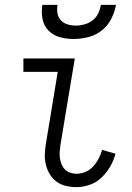

<svg xmlns="http://www.w3.org/2000/svg" viewBox="-20 -760 540 788"><path d="M295 8Q272 8 250.5 3Q229 -2 212 -14.5Q195 -27 184 -45.5Q173 -64 168 -85Q163 -106 164 -128.5Q165 -151 169 -174L217 -465H76V-520H287L228 -165Q226 -151 225 -137.5Q224 -124 226 -110.5Q228 -97 233 -85Q238 -73 247 -64Q256 -55 268.5 -51Q281 -47 295 -47Q313 -47 331.5 -55Q350 -63 363 -77.5Q376 -92 385 -109.5Q394 -127 399 -145L454 -129Q447 -102 432.5 -77Q418 -52 397.5 -32Q377 -12 349.5 -2Q322 8 295 8ZM282 -600Q253 -600 225.5 -607.5Q198 -615 179 -634.5Q160 -654 154.5 -682.5Q149 -711 154 -740H216Q213 -722 216 -705Q219 -688 230 -676.5Q241 -665 257 -660Q273 -655 291 -655Q309 -655 327 -660Q345 -665 360 -676.5Q375 -688 383 -705Q391 -722 394 -740H456Q451 -711 436.5 -682.5Q422 -654 397 -634.5Q372 -615 341.5 -607.5Q311 -600 282 -600Z"/></svg>

Font: Iosevka Curly Light
Style: Italic
Weight: 300
Italic angle: -9°
Monospace: yes
Designer: Belleve Invis
Foundry: Belleve Invis
Version: Version 22.1.2; ttfautohint (v1.8.4)